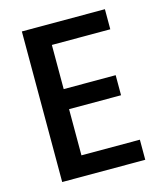

<svg xmlns="http://www.w3.org/2000/svg" viewBox="-106 -776 735 857"><g transform="rotate(-15 262.0 -348.0)"><path d="M189 -398.9H429.2V-306.2H189V-92.8H459V0H75.2V-695.8H459V-603H189Z"/></g></svg>

Font: PoppinsZ Medium
Style: Regular
Weight: 500
Designer: Ninad Kale (Devanagari), Jonny Pinhorn (Latin)
Foundry: Indian Type Foundry
Version: Version 3.002;FEAKit 1.0